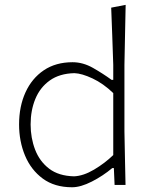

<svg xmlns="http://www.w3.org/2000/svg" viewBox="-20 -761 614 790"><path d="M276.5 9.5Q204.5 9.5 156 -26.2Q107.5 -62 83 -120.8Q58.5 -179.5 58.5 -249Q58.5 -323 84.8 -380.8Q111 -438.5 160.2 -471.8Q209.5 -505 278.5 -505Q321.5 -505 362.8 -481.5Q404 -458 439 -432.5H446V-494Q444 -557.5 441.8 -615.8Q439.5 -674 437.5 -729.5L497 -741Q495.5 -681 494.5 -619.8Q493.5 -558.5 492 -494V-220.5Q493 -159.5 494.2 -107.8Q495.5 -56 496.5 0H451.5L448.5 -69.5H442Q404 -37.5 358 -14Q312 9.5 276.5 9.5ZM284.5 -35.5Q323 -37 367.2 -63.2Q411.5 -89.5 446 -123V-378Q405 -417.5 360.8 -438.2Q316.5 -459 286 -460Q225 -458.5 185 -430Q145 -401.5 125.5 -354.2Q106 -307 106 -249Q106 -193.5 124.5 -145.2Q143 -97 182.2 -67Q221.5 -37 284.5 -35.5Z"/></svg>

Font: Commissioner Loud ExtraLight
Style: Regular
Weight: 200
Designer: Kostas Bartsokas
Foundry: Kostas Bartsokas
Version: Version 1.000; ttfautohint (v1.8.3)